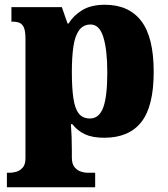

<svg xmlns="http://www.w3.org/2000/svg" viewBox="-20 -566 708 807"><path d="M9 221V160H24Q33 160 48 156Q63 152 75 139Q87 126 87 100V-403Q87 -435 80.5 -450Q74 -465 62 -470Q50 -475 33 -475H28V-536H240L264 -467H268Q289 -501 326 -523.5Q363 -546 421 -546Q521 -546 573.5 -478Q626 -410 626 -264Q626 -119 574 -53Q522 13 418 13Q369 13 337.5 -1.5Q306 -16 284 -44H278Q280 -19 281 8.5Q282 36 282 66V96Q282 124 294 137.5Q306 151 321 155.5Q336 160 344 160H380V221ZM358 -68Q397 -68 414 -114.5Q431 -161 431 -261Q431 -356 414.5 -409.5Q398 -463 361 -463Q330 -463 312.5 -439Q295 -415 288.5 -370.5Q282 -326 282 -264Q282 -196 288.5 -152.5Q295 -109 311.5 -88.5Q328 -68 358 -68Z"/></svg>

Font: Noto Serif Hebrew Black
Style: Regular
Weight: 900
Version: Version 2.003